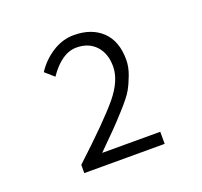

<svg xmlns="http://www.w3.org/2000/svg" viewBox="-86 -990 673 640"><g transform="rotate(-20 250.0 -670.0)"><path d="M110.4 -447.3V-476.6Q231.4 -588.9 276.9 -644Q322.3 -699.2 322.3 -749Q322.3 -794.9 296.9 -822.3Q271.5 -849.6 228.5 -849.6Q175.8 -849.6 129.9 -782.2L98.6 -809.6Q122.1 -845.7 158.2 -868.7Q194.3 -891.6 234.4 -891.6Q296.9 -891.6 334 -856.4Q371.1 -821.3 371.1 -754.9Q371.1 -729.5 360.8 -702.1Q350.6 -674.8 339.8 -655.8Q329.1 -636.7 297.9 -602.1Q266.6 -567.4 251 -551.8Q235.4 -536.1 189.5 -490.2H395.5V-447.3Z"/></g></svg>

Font: GenEi Gothic M Light
Style: Regular
Weight: 300
Designer: o_tamon (Modified); [Source Han Sans]
Ryoko NISHIZUKA  (kana & ideographs); Paul D. Hunt (Latin, Greek & Cyrillic); Wenl
Version: Version 1.1a;Original Version 1.004